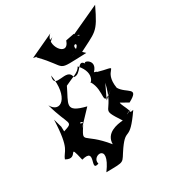

<svg xmlns="http://www.w3.org/2000/svg" viewBox="-207 -901 1022 1121"><g transform="rotate(-30 304.5 -340.0)"><path d="M82 -262 66 -319C58 -116 23 -136 5 -86C83 -41 60 -173 92 -34C204 -64 89 59 162 33C142 -28 288 -50 177 100C310 98 280 103 334 26C407 -77 385 22 495 -137C363 -109 574 -181 431 -125C522 -93 445 -190 448 -213L498 -185C597 -238 509 -240 476 -297C454 -426 561 -404 459 -425C381 -444 452 -430 406 -442C464 -502 378 -535 388 -511C355 -561 340 -466 290 -476C282 -554 152 -457 180 -551C209 -391 122 -329 79 -408C123 -246 165 -256 83 -230ZM388 -262 433 -356C387 -165 321 -252 411 -114C370 -111 291 -98 291 -23C169 -174 131 -102 204 -217C152 -230 241 -239 182 -193L273 -289C138 -322 184 -355 230 -453C284 -480 323 -486 341 -519C420 -431 342 -383 359 -402C411 -320 339 -225 438 -304ZM359 -684C326 -586 236 -718 299 -766L140 -692C247 -660 308 -760 298 -741L159 -685C299 -543 202 -555 424 -562C309 -663 477 -656 343 -586C398 -623 383 -559 381 -567C534 -647 536 -627 609 -780L366 -668C470 -700 447 -641 416 -695Z"/></g></svg>

Font: Asimov Silicon
Style: Regular
Weight: 400
Designer: Google
Version: Version 2.000980; 2014